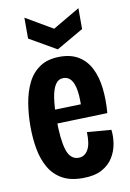

<svg xmlns="http://www.w3.org/2000/svg" viewBox="-85 -794 584 861"><g transform="rotate(-10 206.5 -364.0)"><path d="M221 13Q165 13 128 -8Q91 -29 69.5 -66Q48 -103 39 -151.5Q30 -200 30 -256Q30 -310 38.5 -361Q47 -412 67 -452.5Q87 -493 123 -517Q159 -541 214 -541Q265 -541 299.5 -519.5Q334 -498 353.5 -459Q373 -420 379 -368Q385 -316 380 -255L119 -247V-310L286 -315L269 -285Q272 -341 266.5 -376Q261 -411 247.5 -427.5Q234 -444 213 -444Q190 -444 176.5 -423.5Q163 -403 157 -364Q151 -325 151 -267Q151 -174 166 -127Q181 -80 219 -80Q233 -80 244 -87Q255 -94 262.5 -107.5Q270 -121 273 -141Q276 -161 275 -187L385 -178Q389 -148 383.5 -114.5Q378 -81 360 -52Q342 -23 308.5 -5Q275 13 221 13ZM88 -741 211 -669 334 -741V-646L211 -575L88 -646Z"/></g></svg>

Font: Bricolage Grotesque 36pt Condensed SemiBold
Style: Regular
Weight: 600
Width: 3
Designer: Mathieu Triay
Foundry: Atelier Triay
Version: Version 1.001;gftools[0.9.33.dev8+g029e19f]